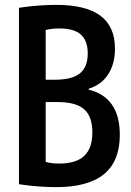

<svg xmlns="http://www.w3.org/2000/svg" viewBox="-20 -760 540 790"><path d="M210 10Q183 10 143.5 7.5Q104 5 58 -2V-728Q105 -735 143.5 -737.5Q182 -740 210 -740Q333 -740 393 -695.5Q453 -651 453 -560Q453 -497 425 -454Q397 -411 345 -395V-391Q408 -376 440.5 -329.5Q473 -283 473 -205Q473 -97 408 -43.5Q343 10 210 10ZM146 -101Q164 -94 182 -90.5Q200 -87 223 -87Q293 -87 326.5 -118.5Q360 -150 360 -215Q360 -281 326 -310.5Q292 -340 219 -340H113V-432H207Q276 -432 308.5 -458Q341 -484 341 -540Q341 -593 312.5 -618Q284 -643 223 -643Q203 -643 183.5 -640Q164 -637 146 -630L168 -667V-64Z"/></svg>

Font: M PLUS 1 Code Medium
Style: Regular
Weight: 500
Designer: Coji Morishita
Foundry: UNDERFOREST DESIGN
Version: Version 1.002